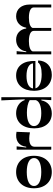

<svg xmlns="http://www.w3.org/2000/svg" viewBox="1023 -1813 798 2884"><g transform="rotate(-90 1422.0 -371.0)"><path d="M280 8C428 8 524 -97 524 -260C524 -423 428 -528 280 -528C132 -528 36 -423 36 -260C36 -97 132 8 280 8ZM70 -259C70 -328 147 -368 280 -368C413 -368 490 -328 490 -259C490 -190 413 -150 280 -150C147 -150 70 -190 70 -259Z M616 0H660V-253C660 -321 740 -348 876 -320L884 -522C760 -546 672 -492 660 -376H648L666 -520H616Z M1160 8C1265 8 1340 -52 1356 -148H1368L1360 0H1404V-750H1356L1372 -400H1360C1334 -478 1257 -528 1164 -528C1025 -528 936 -422 936 -256C936 -92 1024 8 1160 8ZM970 -260C970 -327 1044 -366 1172 -366C1249 -366 1318 -351 1360 -324V-232C1344 -180 1272 -150 1164 -150C1042 -150 970 -191 970 -260Z M1740 8C1867 8 1952 -72 1956 -196L1926 -200C1906 -165 1841 -144 1748 -144C1627 -144 1551 -178 1537 -238H1948C1956 -414 1874 -528 1730 -528C1590 -528 1500 -423 1500 -260C1500 -97 1594 8 1740 8ZM1535 -274C1544 -336 1612 -372 1724 -372C1836 -372 1908 -334 1912 -274Z M2048 0H2092V-280C2104 -315 2161 -336 2246 -336C2343 -336 2400 -309 2400 -264V0H2444V-280C2456 -315 2513 -336 2598 -336C2695 -336 2752 -309 2752 -264V0H2796V-324C2796 -448 2727 -528 2620 -528C2531 -528 2464 -469 2448 -376H2436C2424 -469 2358 -528 2268 -528C2173 -528 2104 -469 2092 -376H2080L2096 -520H2048Z"/></g></svg>

Font: Ribes
Style: Bold
Weight: 900
Designer: Luigi Gorlero
Foundry: Collletttivo
Version: Version 2.100;Glyphs 3.1.2 (3151)